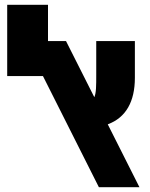

<svg xmlns="http://www.w3.org/2000/svg" viewBox="-20 -780 626 800"><path d="M392 0H561L429 -262C505 -290 542 -357 542 -456V-609H381V-469C381 -423 381 -393 373 -375L255 -609H180V-760H10V-463H159Z"/></svg>

Font: Noto Sans Hebrew ExtraCondensed Black
Style: Regular
Weight: 900
Width: 2
Designer: Monotype Design Team
Foundry: Monotype Imaging Inc.
Version: Version 2.004